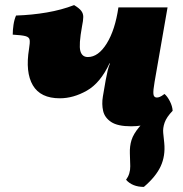

<svg xmlns="http://www.w3.org/2000/svg" viewBox="-20 -487 717 754"><path d="M495 9Q442 9 416.5 -8Q391 -25 385 -51.5Q379 -78 384 -108L395 -172Q399 -194 403 -210.5Q407 -227 412 -238H410Q374 -161 321 -131Q268 -101 215 -101Q139 -101 109 -152Q79 -203 94 -295Q98 -319 96.5 -330Q95 -341 80.5 -345Q66 -349 30 -351Q30 -369 33 -389.5Q36 -410 43 -426Q105 -428 163.5 -438Q222 -448 271 -467Q291 -455 299 -444.5Q307 -434 307 -420.5Q307 -407 302 -383Q289 -311 295.5 -287Q302 -263 325 -263Q366 -263 399 -316Q432 -369 445 -458H638L587 -165Q581 -131 582.5 -117.5Q584 -104 596 -104Q601 -104 607.5 -106.5Q614 -109 626 -118Q637 -109 647 -89.5Q657 -70 658 -52Q625 -20 582 -5.5Q539 9 495 9ZM545 247Q500 247 475 219Q492 196 491.5 165.5Q491 135 490 115Q489 87 496.5 63Q504 39 527 11.5Q550 -16 597 -52H658Q634 -27 626.5 -5.5Q619 16 621 35.5Q623 55 625 74Q630 125 611 166Q592 207 545 247Z"/></svg>

Font: Vollkorn Black
Style: Italic
Weight: 900
Italic angle: -11°
Designer: Friedrich Althausen
Foundry: Friedrich Althausen
Version: Version 5.000; ttfautohint (v1.8.3)